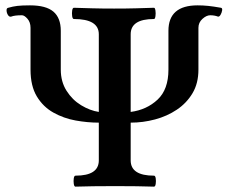

<svg xmlns="http://www.w3.org/2000/svg" viewBox="-20 -695 854 717"><path d="M262 2Q257 2 255.5 -8.5Q254 -19 255.5 -29Q257 -39 262 -39Q349 -39 349 -96V-237Q307 -237 262.5 -245Q218 -253 179.5 -274.5Q141 -296 117.5 -335Q94 -374 94 -435V-591Q94 -612 82.5 -625Q71 -638 62 -638Q34 -638 22 -633Q15 -631 10 -638.5Q5 -646 4.5 -655.5Q4 -665 11 -666Q28 -671 45 -673Q62 -675 92 -675Q152 -675 179.5 -651.5Q207 -628 207 -580V-435Q207 -390 228.5 -356Q250 -322 283 -302Q316 -282 349 -277V-567Q349 -624 256 -624Q251 -624 249.5 -634.5Q248 -645 249.5 -655.5Q251 -666 256 -666Q289 -665 324 -664Q359 -663 406 -663Q454 -663 488.5 -664Q523 -665 555 -666Q559 -666 560.5 -655.5Q562 -645 560.5 -634.5Q559 -624 555 -624Q468 -624 468 -567V-277Q528 -285 568.5 -323Q609 -361 609 -435V-580Q609 -675 718 -675Q738 -675 757.5 -673Q777 -671 805 -666Q811 -665 809.5 -656Q808 -647 803.5 -639.5Q799 -632 794 -633Q781 -638 765 -638Q751 -638 736 -624.5Q721 -611 721 -591V-435Q721 -384 699 -347Q677 -310 640.5 -285.5Q604 -261 559 -249Q514 -237 468 -237V-96Q468 -39 555 -39Q560 -39 561.5 -29Q563 -19 561.5 -8.5Q560 2 555 2Q523 1 490 0.5Q457 0 411 0Q363 0 328.5 0.5Q294 1 262 2Z"/></svg>

Font: Junicode SmExp
Style: Bold
Weight: 700
Width: 6
Designer: Peter S. Baker
Version: Version 2.205; ttfautohint (v1.8.4)